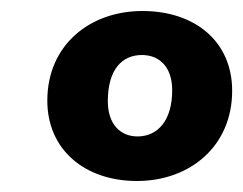

<svg xmlns="http://www.w3.org/2000/svg" viewBox="-20 -736 442 349"><path d="M229 -407C325 -407 402 -470 402 -571C402 -661 334 -716 239 -716C143 -716 66 -654 66 -553C66 -464 134 -407 229 -407ZM230 -488C199 -488 176 -510 176 -552C176 -610 202 -636 238 -636C270 -636 293 -614 293 -572C293 -516 266 -488 230 -488Z"/></svg>

Font: SN Pro Heavy
Style: Italic
Weight: 800
Italic angle: -9°
Designer: Tobias Whetton
Foundry: Supernotes
Version: Version 1.001;Glyphs 3.2 (3249)